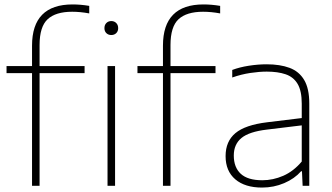

<svg xmlns="http://www.w3.org/2000/svg" viewBox="-20 -838 1498 866"><path d="M124.5 0V-508H9.5V-540H124.5V-632Q124.5 -818 307.5 -818Q343.5 -818 382.5 -811.5V-777.5Q342 -785 305.5 -785Q231 -785 194.8 -751.2Q158.5 -717.5 158.5 -634.5V-540H361.5V-508H158.5V0Z M465 0V-540H499V0ZM482 -680Q468.5 -680 459.8 -688.5Q451 -697 451 -711Q451 -725.5 459.8 -734.2Q468.5 -743 482 -743Q495.5 -743 504.2 -734.2Q513 -725.5 513 -711Q513 -697 504.2 -688.5Q495.5 -680 482 -680Z M715 0V-508H600V-540H715V-632Q715 -818 898 -818Q934 -818 973 -811.5V-777.5Q932.5 -785 896 -785Q821.5 -785 785.2 -751.2Q749 -717.5 749 -634.5V-540H952V-508H749V0Z M1162 8Q1085 8 1041.2 -29.2Q997.5 -66.5 997.5 -134Q997.5 -200.5 1041.8 -237.5Q1086 -274.5 1185 -286.5L1341 -305.5V-370.5Q1341 -428.5 1322.2 -459.8Q1303.5 -491 1268.2 -503Q1233 -515 1183 -515Q1150 -515 1109.5 -509Q1069 -503 1027.5 -488.5V-522.5Q1060.5 -535 1102.2 -541.5Q1144 -548 1182.5 -548Q1243 -548 1286 -532Q1329 -516 1352 -477.2Q1375 -438.5 1375 -371V0H1345L1342 -65.5H1338Q1308.5 -32 1261.8 -12Q1215 8 1162 8ZM1034.5 -136.5Q1034.5 -83 1066 -54Q1097.5 -25 1163 -25Q1211.5 -25 1257.8 -45.2Q1304 -65.5 1341 -109.5V-272.5L1184 -253.5Q1103.5 -244 1069 -215.5Q1034.5 -187 1034.5 -136.5Z"/></svg>

Font: Encode Sans SemiExpanded SemiExpanded Thin
Style: Regular
Weight: 100
Width: 6
Designer: Multiple Designers
Foundry: Impallari Type
Version: Version 3.000; ttfautohint (v1.8.3) -l 8 -r 50 -G 200 -x 14 